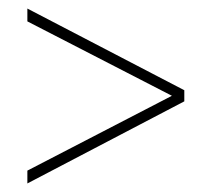

<svg xmlns="http://www.w3.org/2000/svg" viewBox="-20 -546 493 449"><path d="M44 -147 382 -322 44 -496V-526L411 -335V-309L44 -117Z"/></svg>

Font: Noto Sans Devanagari UI Condensed Thin
Style: Regular
Weight: 100
Width: 3
Designer: Jelle Bosma - Monotype Design Team
Foundry: Monotype Imaging Inc.
Version: Version 2.004; ttfautohint (v1.8.4.7-5d5b)